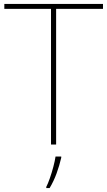

<svg xmlns="http://www.w3.org/2000/svg" viewBox="-20 -734 545 975"><path d="M265 0H239V-689H2V-714H503V-689H265ZM291 67Q282 106 267.5 146Q253 186 232 221H215V215Q223 200 233 171.5Q243 143 251 112.5Q259 82 262 61H291Z"/></svg>

Font: Noto Sans Thaana Thin
Style: Regular
Weight: 100
Designer: David Williams
Foundry: Google Inc.
Version: Version 3.001; ttfautohint (v1.8.4.7-5d5b)